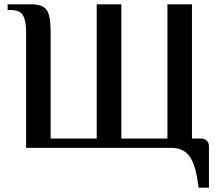

<svg xmlns="http://www.w3.org/2000/svg" viewBox="-20 -680 1001 883"><path d="M893.1 183.1Q881.3 80.1 852.5 40Q823.7 0 768.1 0H100.1V-534.2Q100.1 -584.5 85.9 -609.1Q71.8 -633.8 29.8 -633.8H15.1V-660.2H123Q175.8 -660.2 194.3 -634.5Q212.9 -608.9 212.9 -534.2V-43H424.8V-660.2H538.1V-43H750V-660.2H862.8V-43H905.8Q920.9 -43 930.9 -33Q940.9 -22.9 940.9 -7.8V183.1Z"/></svg>

Font: El Messiri SemiBold
Style: Regular
Weight: 600
Designer: Mohamed Gaber
Foundry: Kief Type Foundry
Version: Version 2.007;PS 002.007;hotconv 1.0.88;makeotf.lib2.5.64775